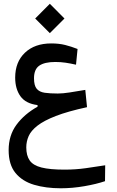

<svg xmlns="http://www.w3.org/2000/svg" viewBox="-20 -699 626 1031"><path d="M306.6 312Q226.1 312 162.8 293.2Q99.6 274.4 63 229.7Q26.4 185.1 26.4 106.9Q26.4 27.8 68.8 -29.5Q111.3 -86.9 181.6 -126V-134.8Q118.2 -142.6 89.8 -182.1Q61.5 -221.7 61.5 -282.2Q61.5 -366.2 114 -416Q166.5 -465.8 255.4 -465.8Q296.9 -465.8 329.8 -457.5Q362.8 -449.2 396.5 -436L388.2 -351.6Q358.4 -358.4 332 -362.3Q305.7 -366.2 276.9 -366.2Q219.2 -366.2 190.9 -346.4Q162.6 -326.7 162.6 -278.8Q162.6 -239.7 177 -222.4Q191.4 -205.1 220 -200.9Q248.5 -196.8 290 -196.8Q316.9 -196.8 353 -202.4Q389.2 -208 438 -216.3L447.3 -123.5Q344.2 -101.1 280 -76.2Q215.8 -51.3 181.2 -24.2Q146.5 2.9 133.8 32Q121.1 61 121.1 92.3Q121.1 136.2 139.4 162.6Q157.7 189 202.6 200.4Q247.6 211.9 326.2 211.9Q385.7 211.9 440.9 204.1Q496.1 196.3 544.9 188.5L543.9 273.9Q497.6 289.6 433.1 300.8Q368.7 312 306.6 312ZM247.6 -521 168.9 -599.6 247.6 -678.7 326.2 -599.6Z"/></svg>

Font: Cascadia Mono PL
Style: Regular
Weight: 400
Monospace: yes
Designer: Aaron Bell
Foundry: Saja Typeworks
Version: Version 2404.023; ttfautohint (v1.8.4)